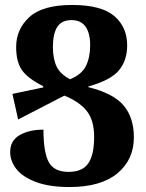

<svg xmlns="http://www.w3.org/2000/svg" viewBox="-20 -743 589 773"><path d="M519 -190Q519 -100 452.5 -45Q386 10 260 10Q178 10 124 -10.5Q70 -31 45.5 -63Q21 -95 21 -131Q21 -177 59 -199Q97 -221 155 -221Q155 -129 176.5 -90Q198 -51 256 -51Q312 -51 335.5 -85.5Q359 -120 359 -192Q359 -259 329 -296.5Q299 -334 239 -358L53 -262L30 -365L154 -391V-396Q92 -427 68.5 -460.5Q45 -494 45 -554Q45 -625 98 -674Q151 -723 270 -723Q388 -723 440 -678.5Q492 -634 492 -560Q492 -500 459 -460Q426 -420 336 -395V-392Q437 -367 478 -318Q519 -269 519 -190ZM262 -424Q309 -443 326 -477.5Q343 -512 343 -561Q343 -609 324.5 -635.5Q306 -662 268 -662Q228 -662 210.5 -634.5Q193 -607 193 -554Q193 -506 208 -475Q223 -444 262 -424Z"/></svg>

Font: Noto Serif Armenian Bold Cond
Style: Regular
Weight: 700
Width: 3
Designer: Monotype Design team
Foundry: Monotype Imaging Inc.
Version: Version 1.000